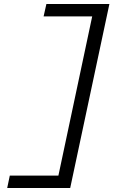

<svg xmlns="http://www.w3.org/2000/svg" viewBox="-20 -730 620 960"><path d="M16 210 29 148H272L441 -648H198L212 -710H527L331 210Z"/></svg>

Font: Sometype Mono
Style: Italic
Weight: 400
Italic angle: -12°
Monospace: yes
Designer: Ryoichi Tsunekawa
Foundry: Dharma Type
Version: Version 1.000; ttfautohint (v1.8.3)